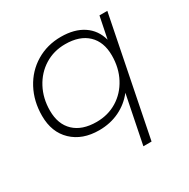

<svg xmlns="http://www.w3.org/2000/svg" viewBox="-162 -674 999 1016"><g transform="rotate(-30 337.5 -166.0)"><path d="M622 -522 479 194H429L488 -99Q450 -50 394 -23Q338 4 270 4Q168 4 106.5 -54.5Q45 -113 45 -213Q45 -302 83 -373.5Q121 -445 188.5 -485.5Q256 -526 340 -526Q422 -526 475.5 -490.5Q529 -455 547 -389L574 -522ZM525 -306Q525 -389 476.5 -435Q428 -481 340 -481Q270 -481 214.5 -446.5Q159 -412 127 -351.5Q95 -291 95 -216Q95 -133 143.5 -87Q192 -41 280 -41Q350 -41 405.5 -75Q461 -109 493 -169.5Q525 -230 525 -306Z"/></g></svg>

Font: Montserrat Alternates Light
Style: Italic
Weight: 300
Italic angle: -11.3°
Designer: Julieta Ulanovsky
Foundry: Julieta Ulanovsky
Version: Version 7.200